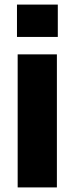

<svg xmlns="http://www.w3.org/2000/svg" viewBox="-20 -817 325 837"><path d="M57 0V-580H228V0ZM54 -656V-797H232V-656Z"/></svg>

Font: BDO Grotesk ExtraBold
Style: Regular
Weight: 800
Designer: Deni Anggara
Foundry: Lokal Container
Version: Version 2.000